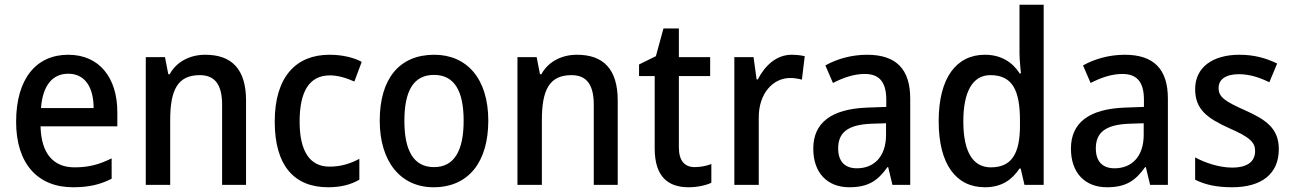

<svg xmlns="http://www.w3.org/2000/svg" viewBox="-20 -780 5454 810"><path d="M268 -549C132 -549 48 -447 48 -266C48 -92 137 10 288 10C354 10 402 -1 451 -26V-112C399 -86 354 -74 295 -74C204 -74 154 -133 151 -247H475V-307C475 -452 399 -549 268 -549ZM268 -469C341 -469 375 -408 375 -324H153C160 -419 201 -469 268 -469Z M846 -549C784 -549 726 -522 696 -467H690L676 -539H595V0H698V-273C698 -400 729 -463 823 -463C888 -463 917 -421 917 -338V0H1018V-356C1018 -489 957 -549 846 -549Z M1364 10C1418 10 1460 -1 1496 -22V-110C1459 -90 1419 -77 1370 -77C1287 -77 1244 -142 1244 -267C1244 -396 1286 -462 1372 -462C1405 -462 1442 -451 1475 -436L1506 -519C1473 -537 1425 -549 1370 -549C1229 -549 1139 -456 1139 -267C1139 -78 1224 10 1364 10Z M2040 -271C2040 -450 1948 -549 1812 -549C1664 -549 1582 -447 1582 -271C1582 -97 1671 10 1809 10C1957 10 2040 -97 2040 -271ZM1686 -270C1686 -396 1724 -464 1811 -464C1897 -464 1936 -396 1936 -271C1936 -145 1897 -75 1811 -75C1724 -75 1686 -146 1686 -270Z M2414 -549C2352 -549 2294 -522 2264 -467H2258L2244 -539H2163V0H2266V-273C2266 -400 2297 -463 2391 -463C2456 -463 2485 -421 2485 -338V0H2586V-356C2586 -489 2525 -549 2414 -549Z M2911 -75C2868 -75 2844 -102 2844 -158V-459H2976V-539H2844V-660H2779L2747 -543L2676 -508V-459H2742V-154C2742 -32 2801 10 2885 10C2922 10 2958 2 2981 -9V-88C2961 -80 2935 -75 2911 -75Z M3320 -549C3255 -549 3207 -503 3177 -445H3172L3159 -539H3078V0H3181V-282C3180 -386 3241 -451 3314 -451C3330 -451 3349 -448 3363 -444L3375 -543C3358 -547 3337 -549 3320 -549Z M3638 -549C3572 -549 3510 -531 3462 -504L3494 -430C3537 -452 3582 -468 3628 -468C3687 -468 3719 -437 3719 -359V-329L3637 -326C3487 -320 3411 -262 3411 -153C3411 -51 3470 10 3563 10C3642 10 3683 -17 3724 -75H3727L3745 0H3820V-364C3820 -488 3761 -549 3638 -549ZM3656 -258 3718 -260V-211C3718 -119 3667 -70 3595 -70C3547 -70 3516 -96 3516 -154C3516 -218 3553 -254 3656 -258Z M4135 10C4206 10 4250 -22 4281 -69H4286L4302 0H4383V-760H4281V-555C4281 -530 4285 -494 4287 -470H4282C4252 -517 4204 -549 4135 -549C4015 -549 3940 -452 3940 -269C3940 -86 4014 10 4135 10ZM4160 -74C4083 -74 4044 -142 4044 -268C4044 -391 4082 -463 4158 -463C4252 -463 4283 -398 4283 -271V-250C4283 -132 4248 -74 4160 -74Z M4725 -549C4659 -549 4597 -531 4549 -504L4581 -430C4624 -452 4669 -468 4715 -468C4774 -468 4806 -437 4806 -359V-329L4724 -326C4574 -320 4498 -262 4498 -153C4498 -51 4557 10 4650 10C4729 10 4770 -17 4811 -75H4814L4832 0H4907V-364C4907 -488 4848 -549 4725 -549ZM4743 -258 4805 -260V-211C4805 -119 4754 -70 4682 -70C4634 -70 4603 -96 4603 -154C4603 -218 4640 -254 4743 -258Z M5375 -151C5375 -238 5321 -275 5234 -314C5147 -353 5121 -370 5121 -409C5121 -445 5151 -467 5207 -467C5252 -467 5294 -453 5335 -433L5368 -512C5319 -536 5268 -549 5209 -549C5096 -549 5022 -496 5022 -404C5022 -318 5074 -281 5164 -240C5254 -201 5275 -179 5275 -143C5275 -100 5245 -73 5178 -73C5124 -73 5064 -93 5022 -116V-22C5063 -1 5112 10 5178 10C5302 10 5375 -46 5375 -151Z"/></svg>

Font: Noto Sans SemiCondensed Medium
Style: Regular
Weight: 500
Width: 4
Designer: Monotype Design Team
Foundry: Monotype Imaging Inc.
Version: Version 2.013